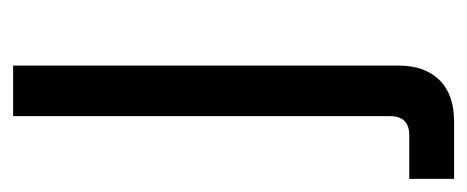

<svg xmlns="http://www.w3.org/2000/svg" viewBox="-248 -294 729 300"><g transform="rotate(-90 117.0 -144.5)"><path d="M-13 200V130H55Q85 130 85 100V-489H164V114Q164 154 141.5 177Q119 200 77 200Z"/></g></svg>

Font: Space Grotesk
Style: Regular
Weight: 400
Designer: Florian Karsten
Foundry: Florian Karsten
Version: Version 2.000